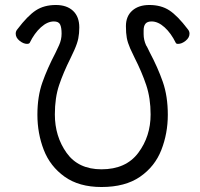

<svg xmlns="http://www.w3.org/2000/svg" viewBox="-20 -734 802 770"><path d="M387 16Q297 16 239 -25.5Q181 -67 155.5 -133Q130 -199 130 -274Q130 -347 150 -403.5Q170 -460 202 -521L217 -553Q227 -575 227 -599Q227 -624 221 -636Q215 -648 196 -648Q170 -648 144 -624.5Q118 -601 99 -562Q96 -558 89 -558Q74 -558 58.5 -570.5Q43 -583 43 -599Q43 -609 50 -617Q91 -671 124 -692.5Q157 -714 204 -714Q248 -714 273 -690.5Q298 -667 298 -624Q298 -600 294 -580Q290 -560 278 -533L263 -501Q234 -443 217 -392.5Q200 -342 200 -275Q200 -187 247 -121Q294 -55 387 -55Q485 -55 534.5 -121Q584 -187 584 -275Q584 -340 566.5 -392.5Q549 -445 519 -504L502 -540Q492 -563 488.5 -582Q485 -601 485 -629Q485 -669 510.5 -691.5Q536 -714 579 -714Q626 -714 659 -692.5Q692 -671 733 -617Q740 -609 740 -599Q740 -583 724.5 -570.5Q709 -558 694 -558Q687 -558 685 -562Q666 -601 640 -624.5Q614 -648 588 -648Q571 -648 563.5 -639Q556 -630 556 -612V-597Q556 -574 566 -552Q569 -548 572.5 -540.5Q576 -533 580 -525Q613 -463 633 -405.5Q653 -348 653 -273.5Q653 -199 627 -132.5Q601 -66 541.5 -25Q482 16 387 16Z"/></svg>

Font: LXGW Bright TC
Style: Regular
Weight: 400
Designer: Christian Thalmann (Catharsis Fonts)
Foundry: LXGW / Christian Thalmann (Catharsis Fonts) / Fontworks Inc.
Version: Version 5.501